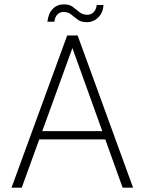

<svg xmlns="http://www.w3.org/2000/svg" viewBox="-20 -863 664 883"><path d="M33 0 289 -700H337L592 0H544L313 -642L80 0ZM142 -222 157 -260H468L483 -222ZM379 -761Q353 -761 337 -773Q321 -785 307 -796.5Q293 -808 272 -808Q256 -808 244.5 -797Q233 -786 230 -763H198Q202 -801 222.5 -822Q243 -843 274 -843Q299 -843 314.5 -831.5Q330 -820 345 -807.5Q360 -795 382 -795Q398 -795 410 -806.5Q422 -818 425 -840H456Q454 -805 432 -783Q410 -761 379 -761Z"/></svg>

Font: DM Sans 18pt ExtraLight
Style: Regular
Weight: 250
Designer: Colophon Foundry, Jonny Pinhorn
Foundry: Colophon Foundry
Version: Version 4.004;gftools[0.9.30]